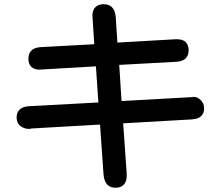

<svg xmlns="http://www.w3.org/2000/svg" viewBox="-20 -802 1040 908"><path d="M127.9 -194.3Q124 -192.4 116.2 -192.4Q101.6 -192.4 87.9 -199.2Q58.6 -212.9 58.6 -247.1Q58.6 -269.5 72.3 -283.2Q86.9 -297.9 117.2 -299.8L445.3 -317.4L433.6 -488.3L166 -472.7Q141.6 -472.7 127.9 -486.3Q114.3 -500 114.3 -524.4Q114.3 -548.8 128.4 -563Q142.6 -577.1 171.9 -579.1L425.8 -592.8L417 -728.5Q417 -753.9 431.2 -768.1Q445.3 -782.2 470.2 -782.2Q495.1 -782.2 509.8 -767.6Q524.4 -752.9 527.3 -721.7L535.2 -600.6L806.6 -616.2H818.4Q851.6 -616.2 864.3 -594.7Q872.1 -582 872.1 -563.5Q872.1 -540 857.9 -525.9Q843.8 -511.7 814.5 -509.8L543.9 -495.1L554.7 -324.2L889.6 -342.8L891.6 -343.8H897.5Q914.1 -343.8 929.7 -328.1Q945.3 -312.5 945.3 -290Q945.3 -251 907.2 -240.2Q898.4 -238.3 886.7 -237.3L562.5 -218.8L579.1 17.6V29.3Q579.1 57.6 564.9 71.8Q550.8 85.9 526.4 85.9Q475.6 85.9 469.7 24.4L453.1 -212.9Z"/></svg>

Font: FakePearl
Style: SemiBold
Weight: 400
Version: Version 1.2